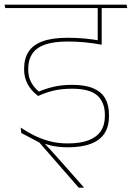

<svg xmlns="http://www.w3.org/2000/svg" viewBox="-35 -646 580 844"><path d="M328.5 -610.5H516L513 -625.5H325ZM411.5 -615.5H394.5V-487L411.5 -487.5ZM524.5 -610.5 521.5 -625.5H-15L-12 -610.5ZM394.5 -616V-462L412 -451.5V-616ZM333.5 179V177.5L233.5 64.5Q218 47 206 33.8Q194 20.5 182.5 7.8Q171 -5 157 -19.5V-23.5L58.5 -61.5L138 -19.5L311 179ZM56 -85 58.5 -61.5 116 -34Q146.5 -17 183 -7.8Q219.5 1.5 263 1.5Q323 1.5 363.2 -13.5Q403.5 -28.5 423.8 -58.8Q444 -89 444 -135V-142Q444 -183.5 427.8 -212.8Q411.5 -242 375.8 -257.5Q340 -273 282 -273Q237.5 -273 201.8 -264.8Q166 -256.5 136 -243.5Q114.5 -261 101.8 -284.8Q89 -308.5 89 -340V-343.5Q89 -382.5 106.5 -409.2Q124 -436 162.2 -449.8Q200.5 -463.5 263 -463.5Q301.5 -463.5 337.5 -460Q373.5 -456.5 412 -449.5V-466Q376 -473 339 -476.5Q302 -480 262.5 -480Q194 -480 151.8 -464.2Q109.5 -448.5 90.2 -418.2Q71 -388 71 -344V-339.5Q71 -306 86.2 -276.8Q101.5 -247.5 132.5 -224Q166.5 -239.5 201.2 -247.8Q236 -256 282 -256Q360.5 -256 393.2 -225.8Q426 -195.5 426 -141.5V-135.5Q426 -96 407.8 -69.2Q389.5 -42.5 353.2 -29Q317 -15.5 262.5 -15.5Q220.5 -15.5 184.2 -25Q148 -34.5 116 -50.2Q84 -66 56 -85Z"/></svg>

Font: Anek Devanagari Thin
Style: Regular
Weight: 250
Designer: Kailash Malviya (Devanagari) & Yesha Goshar (Latin)
Foundry: Ek Type
Version: Version 1.003